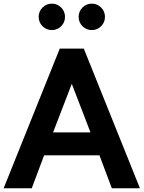

<svg xmlns="http://www.w3.org/2000/svg" viewBox="-40 -1011 772 1031"><path d="M-20.5 0 280.9 -750H410L711.4 0H560.5L494.1 -176.8H196.8L130.5 0ZM245 -300H445.9L345.5 -560.9ZM453.2 -991.4Q482.3 -991.4 503 -970.7Q523.6 -950 523.6 -920.5Q523.6 -890.9 503 -870.2Q482.3 -849.5 453.2 -849.5Q423.6 -849.5 403 -870.2Q382.3 -890.9 382.3 -920.5Q382.3 -950 403 -970.7Q423.6 -991.4 453.2 -991.4ZM238.6 -849.5Q209.1 -849.5 188.4 -870.2Q167.7 -890.9 167.7 -920.5Q167.7 -950 188.4 -970.7Q209.1 -991.4 238.6 -991.4Q267.7 -991.4 288.4 -970.7Q309.1 -950 309.1 -920.5Q309.1 -890.9 288.4 -870.2Q267.7 -849.5 238.6 -849.5Z"/></svg>

Font: Spartan MB
Style: Bold
Weight: 700
Designer: Matt Bailey, Mirko Velimirovic
Foundry: Matt Bailey
Version: Version 1.005